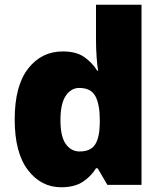

<svg xmlns="http://www.w3.org/2000/svg" viewBox="-20 -780 683 810"><path d="M238 10Q153 10 97.5 -63Q42 -136 42 -276Q42 -418 98.5 -490.5Q155 -563 245 -563Q301 -563 334.5 -540Q368 -517 390 -482H394Q390 -503 387.5 -540Q385 -577 385 -612V-760H577V0H433L392 -70H385Q365 -37 330 -13.5Q295 10 238 10ZM316 -141Q362 -141 381 -170Q400 -199 401 -259V-274Q401 -339 382.5 -374Q364 -409 314 -409Q280 -409 257.5 -376Q235 -343 235 -273Q235 -204 257.5 -172.5Q280 -141 316 -141Z"/></svg>

Font: Noto Sans Ethiopic Black
Style: Regular
Weight: 900
Designer: Monotype Design Team
Foundry: Monotype Imaging Inc.
Version: Version 2.102; ttfautohint (v1.8.4.7-5d5b)